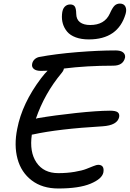

<svg xmlns="http://www.w3.org/2000/svg" viewBox="-20 -1029 730 1081"><path d="M480 -807.1Q438 -807.1 406.7 -818.6Q375.5 -830.1 358.4 -850.3Q341.3 -870.6 334 -895.3Q326.7 -919.9 329.1 -948.2Q331.1 -977.1 343.8 -990.5Q356.4 -1003.9 375 -1003.9Q393.1 -1003.9 400.9 -992.7Q408.7 -981.4 409.2 -951.2Q409.7 -919.4 430.4 -903.8Q451.2 -888.2 487.8 -888.2Q568.8 -888.2 598.1 -952.1Q612.8 -985.4 625 -997.1Q637.2 -1008.8 654.8 -1008.8Q677.2 -1008.8 685.8 -992.2Q694.3 -975.6 687 -950.2Q644.5 -807.1 480 -807.1ZM308.1 32.2Q218.3 32.2 158.7 -13.2Q99.1 -58.6 78.6 -134.8Q58.1 -210.9 77.1 -304.2Q104.5 -446.8 210.9 -587.9Q232.9 -616.7 248 -630.9Q234.9 -629.9 210.9 -629.9Q183.1 -629.9 170.2 -641.1Q157.2 -652.3 161.1 -669.9Q163.6 -683.1 173.3 -693.4Q183.1 -703.6 199.2 -708Q293.9 -725.6 414.3 -735.4Q534.7 -745.1 629.9 -745.1Q659.7 -745.1 673.1 -733.9Q686.5 -722.7 684.1 -705.1Q673.8 -659.2 617.2 -659.2Q467.8 -659.2 339.8 -643.1Q338.4 -631.8 327.1 -618.2Q230.5 -502.4 182.1 -360.8Q184.1 -361.3 187.5 -362.3Q190.9 -363.3 192.9 -363.8Q291.5 -380.4 408.4 -392.8Q525.4 -405.3 599.1 -405.8Q630.9 -405.8 642.3 -397.2Q653.8 -388.7 650.9 -370.1Q640.6 -323.2 557.1 -317.9Q307.6 -303.2 166 -272Q163.1 -271 159.2 -271Q145 -173.3 185.5 -113.8Q226.1 -54.2 308.1 -54.2Q357.9 -54.2 400.4 -61.5Q442.9 -68.8 465.1 -77.6Q487.3 -86.4 505.9 -93.8Q524.4 -101.1 532.2 -101.1Q569.3 -101.1 562 -58.1Q554.7 -22 490 5.1Q425.3 32.2 308.1 32.2Z"/></svg>

Font: Shantell Sans Irregular
Style: Italic
Weight: 400
Italic angle: -11.31°
Designer: Stephen Nixon, Anya Danilova, Shantell Martin
Foundry: Arrow Type
Version: Version 1.006;[9816181b4]